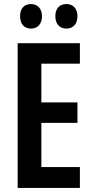

<svg xmlns="http://www.w3.org/2000/svg" viewBox="-20 -927 458 947"><path d="M79 -847C79 -807 101 -786 133 -786C165 -786 187 -808 187 -847C187 -885 165 -907 133 -907C101 -907 79 -887 79 -847ZM253 -847C253 -808 275 -786 308 -786C340 -786 362 -808 362 -847C362 -885 340 -907 308 -907C275 -907 253 -887 253 -847ZM374 0V-103H184V-321H362V-422H184V-613H374V-714H67V0Z"/></svg>

Font: Noto Sans Armenian ExtraCondensed SemiBold
Style: Regular
Weight: 600
Width: 2
Designer: Monotype Design Team
Foundry: Monotype Imaging Inc.
Version: Version 2.008